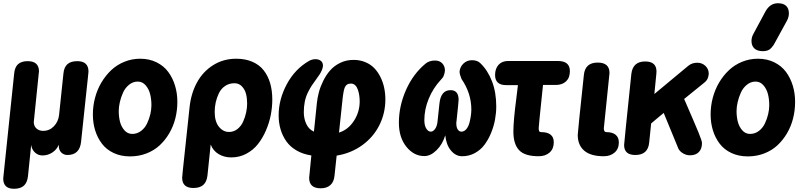

<svg xmlns="http://www.w3.org/2000/svg" viewBox="-62 -963 5036 1193"><path d="M25.9 -504.9Q29.3 -544.9 50 -564Q70.8 -583 109.9 -583Q180.2 -583 180.2 -519Q180.2 -518.1 178.7 -506.3Q169.4 -416 147.9 -205.1Q147.9 -180.2 164.1 -165Q180.2 -149.9 206.1 -149.9Q245.6 -149.9 273.2 -178.7Q300.8 -207.5 305.2 -250L332 -504.9Q335.4 -544.9 356.7 -564Q377.9 -583 418 -583Q487.8 -583 487.8 -518.1Q487.8 -516.1 483.4 -473.6Q479 -434.6 475.6 -401.1Q472.2 -367.7 462.6 -278.8Q453.1 -189.9 441.9 -83Q433.6 0 356.9 0Q335 0 319.1 -15.1Q303.2 -30.3 303.2 -58.1V-64Q291 -33.7 263.2 -15.4Q235.4 2.9 202.1 2.9Q174.3 2.9 154.5 -16.1Q134.8 -35.2 131.8 -63L111.8 131.8Q107.4 171.9 86.2 190.9Q64.9 210 24.9 210Q-42 210 -42 146Q-42 143.6 -34.2 70.8Q-9.3 -168.5 25.9 -504.9Z M809.1 -598.1Q865.7 -598.1 910.6 -575.9Q955.6 -553.7 983.4 -516.1Q1011.2 -478.5 1025.6 -430.9Q1040 -383.3 1040 -330.1Q1040 -277.3 1027.6 -227.8Q1015.1 -178.2 990 -135.3Q964.8 -92.3 930.2 -60.1Q895.5 -27.8 847.9 -9.5Q800.3 8.8 746.1 8.8Q689.5 8.8 644.5 -12.2Q599.6 -33.2 571.8 -69.6Q543.9 -106 529.5 -152.3Q515.1 -198.7 515.1 -252Q515.1 -304.7 528.6 -355.5Q542 -406.2 567.9 -450Q593.8 -493.7 628.9 -526.9Q664.1 -560.1 710.7 -579.1Q757.3 -598.1 809.1 -598.1ZM793.9 -456.1Q764.2 -456.1 740 -436.5Q715.8 -417 702.6 -387.7Q689.5 -358.4 682.6 -328.6Q675.8 -298.8 675.8 -272.9Q675.8 -237.3 683.6 -206.5Q691.4 -175.8 711.2 -153.3Q731 -130.9 759.8 -130.9Q790 -130.9 814.2 -149.2Q838.4 -167.5 851.8 -195.8Q865.2 -224.1 872.1 -253.4Q878.9 -282.7 878.9 -309.1Q878.9 -345.2 871.1 -377.2Q863.3 -409.2 843.3 -432.6Q823.2 -456.1 793.9 -456.1Z M1395 -445.8Q1361.3 -445.8 1336.2 -428.5Q1311 -411.1 1297.9 -383.3Q1284.7 -355.5 1278.3 -326.4Q1272 -297.4 1272 -268.1Q1272 -208 1298.1 -175.5Q1324.2 -143.1 1360.8 -143.1Q1390.6 -143.1 1413.6 -161.4Q1436.5 -179.7 1449 -207.8Q1461.4 -235.8 1467.5 -264.4Q1473.6 -293 1473.6 -318.8Q1473.6 -352.5 1466.6 -379.9Q1459.5 -407.2 1440.9 -426.5Q1422.4 -445.8 1395 -445.8ZM1074.7 88.9 1115.7 -294.9Q1124.5 -380.9 1161.1 -449Q1197.8 -517.1 1261.5 -557.6Q1325.2 -598.1 1405.8 -598.1Q1462.4 -598.1 1505.9 -579.3Q1549.3 -560.5 1576.2 -526.4Q1603 -492.2 1616.5 -446.5Q1629.9 -400.9 1629.9 -344.2Q1629.9 -296.9 1620.4 -248Q1610.8 -199.2 1590.3 -151.9Q1569.8 -104.5 1540.5 -67.4Q1511.2 -30.3 1468.3 -7.6Q1425.3 15.1 1375 15.1Q1331.1 15.1 1296.6 -5.4Q1262.2 -25.9 1247.1 -64.9L1227.1 127Q1222.7 167 1201.2 186Q1179.7 205.1 1139.6 205.1Q1069.8 205.1 1069.8 141.1Q1069.8 132.8 1074.7 88.9Z M1888.7 -145 1906.7 -320.8Q1910.2 -355.5 1919.4 -390.1Q1928.7 -424.8 1947 -461.7Q1965.3 -498.5 1990.2 -526.6Q2015.1 -554.7 2052.5 -572.8Q2089.8 -590.8 2134.8 -590.8Q2174.8 -590.8 2208 -576.9Q2241.2 -563 2263.9 -539.3Q2286.6 -515.6 2302.2 -483.9Q2317.9 -452.1 2325.2 -417.2Q2332.5 -382.3 2332.5 -345.2Q2332.5 -259.8 2295.4 -185.5Q2258.3 -111.3 2189 -61Q2119.6 -10.7 2029.8 3.9L2016.6 127.9Q2013.2 166.5 1991 186.8Q1968.8 207 1930.7 207Q1858.9 207 1858.9 142.1Q1858.9 135.3 1860.8 123L1872.6 2.9Q1820.8 -4.9 1781 -27.8Q1741.2 -50.8 1717.3 -84.7Q1693.4 -118.7 1681.4 -159.2Q1669.4 -199.7 1669.4 -246.1Q1669.4 -345.2 1720 -439.7Q1770.5 -534.2 1858.9 -585Q1877.4 -595.2 1898.4 -595.2Q1918.5 -595.2 1931.4 -585.2Q1944.3 -575.2 1944.8 -555.2Q1944.3 -541.5 1937.5 -526.1Q1930.7 -510.7 1924.3 -501.2Q1918 -491.7 1901.9 -469.2Q1884.3 -445.3 1874.8 -430.9Q1865.2 -416.5 1851.8 -389.9Q1838.4 -363.3 1832 -332.3Q1825.7 -301.3 1825.7 -265.1Q1825.7 -225.6 1841.3 -192.4Q1856.9 -159.2 1888.7 -145ZM2063.5 -318.8 2044.4 -139.2Q2101.1 -156.7 2137 -211.9Q2172.9 -267.1 2172.9 -333Q2172.9 -353.5 2169.9 -372.1Q2167 -390.6 2161.1 -407.2Q2155.3 -423.8 2144.3 -433.8Q2133.3 -443.8 2118.7 -443.8Q2089.8 -443.8 2079.6 -418Q2070.8 -397 2063.5 -318.8Z M2809.6 7.8Q2770 7.8 2740.5 -27.1Q2710.9 -62 2704.6 -122.1Q2687.5 -65.9 2650.4 -29.5Q2613.3 6.8 2574.7 6.8Q2509.8 6.8 2463.1 -51Q2416.5 -108.9 2416.5 -200.2Q2416.5 -304.2 2460.9 -404.3Q2505.4 -504.4 2582.5 -567.9Q2605.5 -586.9 2640.6 -586.9Q2669.4 -586.9 2686 -569.3Q2702.6 -551.8 2702.6 -524.9Q2701.2 -509.3 2697 -497.8Q2692.9 -486.3 2689 -481Q2685.1 -475.6 2676.8 -466.8Q2628.4 -414.6 2601.6 -348.9Q2574.7 -283.2 2574.7 -216.8Q2574.7 -183.1 2586.7 -164.1Q2598.6 -145 2614.7 -145Q2629.4 -145 2641.6 -162.1Q2653.8 -179.2 2656.7 -209L2668.5 -319.8Q2677.2 -402.8 2737.3 -402.8Q2787.6 -402.8 2787.6 -342.8Q2787.6 -331.1 2774.4 -209Q2774.4 -208 2773.9 -205.6Q2773.4 -203.1 2773.4 -202.1V-195.8Q2773.4 -171.4 2782.5 -158.2Q2791.5 -145 2804.7 -145Q2822.8 -145 2835.9 -161.1Q2849.1 -177.2 2855.2 -201.4Q2861.3 -225.6 2864 -245.8Q2866.7 -266.1 2866.7 -282.2Q2866.7 -383.3 2805.7 -472.2Q2793.5 -501.5 2793.5 -518.1Q2796.4 -547.9 2817.9 -568.4Q2839.4 -588.9 2870.6 -588.9Q2904.3 -588.9 2923.3 -569.8Q2968.8 -525.9 2995.1 -457.5Q3021.5 -389.2 3021.5 -301.8Q3021.5 -261.7 3013.9 -220Q3006.3 -178.2 2989.5 -137.2Q2972.7 -96.2 2948.7 -64Q2924.8 -31.7 2888.7 -12Q2852.5 7.8 2809.6 7.8Z M3095.2 -584H3404.8Q3479 -584 3479 -521Q3479 -480 3455.3 -457.5Q3431.6 -435.1 3391.1 -435.1H3312L3291 -231.9Q3285.2 -172.4 3285.2 -167Q3285.2 -153.8 3288.3 -147.9Q3291.5 -142.1 3299.8 -142.1Q3378.9 -142.1 3378.9 -79.1Q3378.9 -38.1 3352.8 -15.1Q3326.7 7.8 3285.2 7.8Q3198.2 7.8 3163.1 -30.3Q3127.9 -68.4 3127.9 -145Q3127.9 -212.4 3146 -350.1Q3151.4 -391.1 3156.2 -434.1H3083Q3014.2 -434.1 3014.2 -497.1Q3014.2 -536.1 3035.6 -560.1Q3057.1 -584 3095.2 -584Z M3565.9 -497.1Q3573.2 -574.2 3651.9 -574.2Q3725.1 -574.2 3725.1 -509.8Q3725.1 -508.8 3724.9 -506.3Q3724.6 -503.9 3723.9 -496.6Q3723.1 -489.3 3722.2 -480L3689.9 -166Q3689.9 -142.1 3705.1 -142.1Q3743.2 -142.1 3763.2 -125.7Q3783.2 -109.4 3783.2 -78.1Q3783.2 -38.1 3756.8 -15.1Q3730.5 7.8 3689.9 7.8Q3608.4 7.8 3568.1 -26.9Q3527.8 -61.5 3527.8 -125Q3527.8 -140.1 3565.9 -497.1Z M3860.8 -502.9Q3869.6 -581.1 3946.8 -581.1Q4017.1 -581.1 4017.1 -519Q4017.1 -507.8 4016.1 -502.9L4003.9 -378.9L4214.8 -554.2Q4237.8 -573.2 4270 -573.2Q4300.3 -573.2 4321 -553.7Q4341.8 -534.2 4341.8 -504.9Q4339.8 -481.4 4331.1 -467.8Q4322.3 -454.1 4303.7 -440.9L4189 -348.1Q4258.8 -187.5 4279.3 -137.2Q4299.8 -86.9 4299.8 -74.2Q4299.8 -38.1 4280.3 -18.1Q4260.7 2 4225.1 2Q4203.6 2 4183.6 -9.3Q4163.6 -20.5 4153.8 -38.1L4062 -261.2Q4052.7 -253.9 4020.3 -226.8Q3987.8 -199.7 3983.9 -195.8L3971.7 -77.1Q3964.4 0 3885.7 0Q3815.9 0 3815.9 -62Q3815.9 -71.8 3860.8 -502.9Z M4647.5 -598.1Q4704.1 -598.1 4749 -575.9Q4793.9 -553.7 4821.8 -516.1Q4849.6 -478.5 4864 -430.9Q4878.4 -383.3 4878.4 -330.1Q4878.4 -277.3 4866 -227.8Q4853.5 -178.2 4828.4 -135.3Q4803.2 -92.3 4768.6 -60.1Q4733.9 -27.8 4686.3 -9.5Q4638.7 8.8 4584.5 8.8Q4527.8 8.8 4482.9 -12.2Q4438 -33.2 4410.2 -69.6Q4382.3 -106 4367.9 -152.3Q4353.5 -198.7 4353.5 -252Q4353.5 -304.7 4366.9 -355.5Q4380.4 -406.2 4406.2 -450Q4432.1 -493.7 4467.3 -526.9Q4502.4 -560.1 4549.1 -579.1Q4595.7 -598.1 4647.5 -598.1ZM4632.8 -456.1Q4603 -456.1 4578.9 -436.5Q4554.7 -417 4541.5 -387.7Q4528.3 -358.4 4521.5 -328.6Q4514.6 -298.8 4514.6 -272.9Q4514.6 -237.3 4522.5 -206.5Q4530.3 -175.8 4550 -153.3Q4569.8 -130.9 4598.6 -130.9Q4628.9 -130.9 4653.1 -149.2Q4677.2 -167.5 4690.7 -195.8Q4704.1 -224.1 4710.9 -253.4Q4717.8 -282.7 4717.8 -309.1Q4717.8 -345.2 4710 -377.2Q4702.1 -409.2 4682.1 -432.6Q4662.1 -456.1 4632.8 -456.1ZM4829.6 -837.9 4755.9 -703.1Q4748.5 -689 4743.9 -681.9Q4739.3 -674.8 4730 -664.6Q4720.7 -654.3 4708 -649.7Q4695.3 -645 4678.7 -645Q4643.1 -645 4625.2 -662.1Q4607.4 -679.2 4607.4 -708Q4607.4 -732.4 4620.6 -754.9L4693.8 -891.1Q4722.2 -942.9 4771.5 -942.9Q4805.7 -942.9 4822.8 -926.5Q4839.8 -910.2 4839.8 -879.9Q4839.8 -859.4 4829.6 -837.9Z"/></svg>

Font: BPreplay
Style: Bold Italic
Weight: 700
Italic angle: -6°
Designer: Magenta/George Triantafyllakos
Foundry: Magenta/George Triantafyllakos
Version: Version 1.00